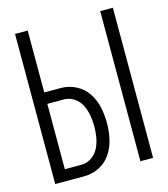

<svg xmlns="http://www.w3.org/2000/svg" viewBox="-110 -821 795 908"><g transform="rotate(-15 287.5 -367.5)"><path d="M48 0V-735H110V-432H191Q230 -432 265 -414Q300 -396 321.5 -363.5Q343 -331 351 -293Q359 -255 359 -216.5Q359 -178 351 -140Q343 -102 321.5 -69Q300 -36 265 -18Q230 0 191 0ZM465 0V-735H527V0ZM110 -56H191Q218 -56 241 -71.5Q264 -87 276 -111.5Q288 -136 292.5 -162.5Q297 -189 297 -216Q297 -243 292.5 -269.5Q288 -296 276 -320.5Q264 -345 241 -360.5Q218 -376 191 -376H110Z"/></g></svg>

Font: Jozsika Light
Style: Regular
Weight: 300
Monospace: yes
Designer: Belleve Invis
Foundry: Belleve Invis
Version: 2.1.0